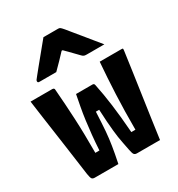

<svg xmlns="http://www.w3.org/2000/svg" viewBox="-190 -935 980 1058"><g transform="rotate(-30 300.0 -406.0)"><path d="M244 -451H349Q352 -451 354.5 -450Q357 -449 358.5 -447Q360 -445 361 -440Q368 -406 374 -371Q380 -336 385 -297.5Q390 -259 394.5 -214.5Q399 -170 403 -117H429Q429 -179 430 -234.5Q431 -290 433.5 -342Q436 -394 439 -443Q442 -492 446 -540Q469 -540 492 -540Q515 -540 538 -540Q561 -540 584 -540Q588 -540 590.5 -539.5Q593 -539 593.5 -536Q594 -533 593 -527Q584 -461 574.5 -395Q565 -329 555.5 -263.5Q546 -198 536.5 -132Q527 -66 518 0Q499 0 480 0Q461 0 442 0Q423 0 405.5 0Q388 0 372 0Q359 0 353.5 -7Q348 -14 343 -40Q338 -67 333.5 -88.5Q329 -110 326 -130.5Q323 -151 320.5 -175.5Q318 -200 315.5 -233Q313 -266 311 -312H290Q288 -274 286.5 -244.5Q285 -215 283 -191.5Q281 -168 278.5 -147Q276 -126 272.5 -104.5Q269 -83 264.5 -58Q260 -33 253 0Q227 0 199.5 0Q172 0 147 0Q122 0 103 0Q90 0 85 -7Q80 -14 76 -39Q70 -82 63.5 -129.5Q57 -177 50 -227Q43 -277 35.5 -329.5Q28 -382 20.5 -435Q13 -488 6 -540Q28 -540 51 -540Q74 -540 97.5 -540Q121 -540 144 -540Q148 -540 150.5 -539Q153 -538 155 -535.5Q157 -533 157 -527Q161 -479 164 -432Q167 -385 169.5 -336Q172 -287 173 -233Q174 -179 174 -117H200Q203 -168 207.5 -213Q212 -258 217.5 -299Q223 -340 230 -377.5Q237 -415 244 -451ZM245 -812Q269 -812 292.5 -812Q316 -812 339 -812Q347 -812 352 -808Q357 -804 369 -790Q376 -781 393 -760.5Q410 -740 432 -713Q454 -686 476 -659Q498 -632 516 -610Q488 -610 460 -610Q432 -610 404 -610Q393 -610 387.5 -612Q382 -614 375 -621Q365 -631 342.5 -654.5Q320 -678 280 -718L332 -697H266L316 -720Q279 -680 254.5 -655Q230 -630 210 -610H103Q99 -610 96.5 -611Q94 -612 93 -614.5Q92 -617 92 -619Q92 -624 95 -628Q98 -632 110 -647Q121 -661 139.5 -683.5Q158 -706 178.5 -731Q199 -756 217 -778Q235 -800 245 -812Z"/></g></svg>

Font: Recursive Monospace ExtraBold
Style: Regular
Weight: 800
Version: Version 1.047